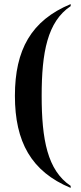

<svg xmlns="http://www.w3.org/2000/svg" viewBox="-20 -786 395 940"><path d="M326 134V124C212 48 184 -104 184 -317C184 -529 212 -680 326 -756V-766C133 -686 53 -542 53 -317C53 -92 133 54 326 134Z"/></svg>

Font: Noto Serif Display SemiCondensed SemiBold
Style: Regular
Weight: 600
Width: 4
Designer: Monotype Design Team
Foundry: Monotype Imaging Inc.
Version: Version 2.009